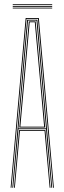

<svg xmlns="http://www.w3.org/2000/svg" viewBox="-20 -885 304 905"><path d="M30 0 101 -800H163L234 0H230L159 -796H105L34 0ZM46 0 70 -272H194L218 0H214L190 -268H74L50 0ZM38 0 108 -792H156L226 0H222L197 -276H67L42 0ZM67 -280H197L178.8 -486.2L152 -788H112L85.2 -486.2ZM71 -284 89.2 -486.2 116 -784H148L174.8 -486.2L193 -284ZM76 -288H188L170.5 -486.2L144 -780H120L93.5 -486.2ZM226 -861H40V-865H226ZM226 -845H40V-849H226ZM226 -853H40V-857H226Z"/></svg>

Font: Big Shoulders Inline Display SC Thin
Style: Regular
Weight: 100
Designer: Patric King
Foundry: XO Type Co
Version: Version 2.002